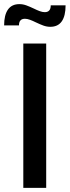

<svg xmlns="http://www.w3.org/2000/svg" viewBox="-48 -911 338 931"><path d="M65 -700H176V0H65ZM125 -803Q111 -810 97.5 -815Q84 -820 73 -820Q44 -820 44 -788H-28Q-28 -838 -9.5 -864.5Q9 -891 46 -891Q63 -891 79.5 -885Q96 -879 117 -869Q131 -862 144.5 -857Q158 -852 169 -852Q198 -852 198 -885H270Q270 -834 251.5 -807.5Q233 -781 196 -781Q179 -781 162.5 -787Q146 -793 125 -803Z"/></svg>

Font: Cabin Condensed SemiBold
Style: Regular
Weight: 600
Width: 3
Designer: Pablo Impallari
Foundry: Pablo Impallari. http://www.impallari.com Igino Marini. http://www.ikern.com
Version: Version 2.200